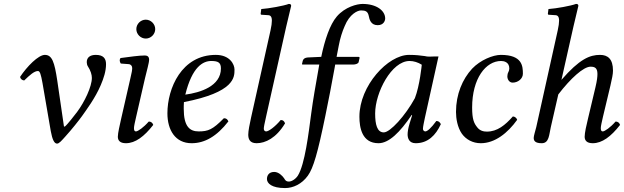

<svg xmlns="http://www.w3.org/2000/svg" viewBox="-20 -718 3172 976"><path d="M305 -76 271 -309C257 -402 245 -439 208 -439C175 -439 117 -380 82 -327C84 -317 92 -310 103 -309C131 -336 154 -357 173 -357C183 -357 188 -340 196 -296L238 -52C246 -8 256 12 270 12C281 12 294 -4 313 -25C344 -59 382 -107 397 -128C418 -158 464 -219 492 -285C507 -320 519 -356 519 -392C519 -420 506 -439 467 -439C438 -439 421 -426 421 -402C421 -396 423 -386 426 -382C441 -359 447 -338 447 -322C447 -278 410 -200 372 -149C359 -132 323 -85 309 -74Z M717 -320C726 -359 738 -398 738 -415C738 -429 730 -436 717 -436C685 -436 640 -429 593 -423C586 -415 588 -404 594 -395L634 -392C646 -391 652 -382 652 -372C652 -363 650 -349 643 -321L596 -115C589 -83 579 -42 579 -23C579 -4 590 10 620 10C668 10 713 -24 759 -83C756 -92 750 -100 736 -100C710 -70 681 -50 671 -50C664 -50 661 -55 661 -67C661 -76 666 -98 672 -124ZM673 -570C673 -544 695 -522 721 -522C747 -522 769 -544 769 -570C769 -596 747 -618 721 -618C695 -618 673 -596 673 -570Z M915 -199C1172 -249 1172 -325 1172 -363C1172 -364 1172 -364 1172 -365C1172 -390 1149 -439 1077 -439C903 -439 831 -269 831 -142C831 -57 871 10 954 10C1021 10 1082 -25 1141 -101C1136 -112 1130 -117 1118 -117C1061 -59 1038 -50 990 -50C945 -50 914 -74 914 -165C914 -170 914 -191 915 -199ZM1103 -370C1103 -280 998 -247 922 -237C957 -379 1012 -408 1054 -408C1090 -408 1103 -399 1103 -370Z M1435 -583C1450 -648 1460 -688 1460 -688C1460 -695 1457 -698 1448 -698C1421 -688 1349 -675 1308 -672L1305 -648C1305 -645 1306 -643 1310 -643L1341 -641C1354 -641 1362 -635 1362 -613C1362 -602 1360 -585 1355 -563L1256 -119C1249 -87 1242 -53 1242 -34C1242 -15 1247 10 1284 10C1329 10 1384 -16 1429 -91C1425 -101 1420 -108 1407 -108C1377 -72 1345 -50 1333 -50C1325 -50 1321 -56 1321 -64C1321 -72 1324 -87 1333 -127Z M1603 -390C1583 -276 1572 -216 1562 -141C1549 -43 1530 118 1494 175C1483 192 1463 205 1448 205C1434 205 1430 198 1424 188C1415 175 1396 156 1374 156C1346 156 1337 175 1337 192C1337 214 1361 238 1429 238C1470 238 1514 218 1545 175C1573 136 1595 60 1634 -130C1650 -208 1666 -289 1681 -373L1684 -390H1777C1786 -390 1801 -394 1803 -402C1803 -402 1808 -423 1808 -424C1808 -427 1806 -429 1801 -429H1691L1702 -486C1709 -524 1720 -558 1732 -585C1757 -647 1798 -665 1815 -665C1838 -665 1849 -660 1854 -639C1858 -617 1866 -590 1900 -590C1931 -590 1938 -614 1938 -624C1938 -664 1894 -698 1823 -698C1795 -698 1734 -683 1692 -634C1657 -593 1631 -516 1613 -429L1547 -426C1528 -425 1521 -417 1519 -409C1518 -406 1515 -394 1515 -392C1515 -390 1518 -390 1521 -390Z M2139 -433C2112 -436 2099 -439 2059 -439C1952 -439 1807 -282 1807 -125C1807 -69 1820 10 1904 10C1957 10 2013 -45 2073 -134L2075 -132L2062 -90C2055 -67 2052 -47 2052 -35C2052 -16 2059 10 2093 10C2155 10 2195 -30 2221 -87C2216 -96 2211 -103 2198 -103C2171 -66 2152 -50 2142 -50C2139 -50 2130 -52 2130 -64C2130 -73 2136 -101 2140 -120L2209 -431C2202 -431 2196 -431 2189 -431C2171 -430 2154 -429 2139 -433ZM2089 -219C2040 -129 1963 -45 1931 -45C1897 -45 1887 -85 1887 -141C1887 -247 1970 -408 2062 -408C2083 -408 2105 -401 2124 -389C2124 -389 2114 -283 2089 -219Z M2424 10C2496 10 2561 -42 2609 -109C2606 -119 2596 -126 2587 -126C2548 -82 2508 -49 2455 -49C2438 -49 2419 -53 2405 -72C2390 -91 2380 -111 2380 -171C2380 -320 2450 -408 2527 -408C2541 -408 2569 -403 2569 -370C2569 -364 2567 -356 2564 -351C2561 -347 2559 -336 2559 -330C2559 -314 2569 -298 2586 -298C2613 -298 2638 -318 2638 -343C2638 -382 2635 -439 2526 -439C2486 -439 2422 -413 2380 -369C2331 -316 2298 -239 2298 -149C2298 -116 2305 -71 2328 -38C2349 -9 2383 10 2424 10Z M2780 -72 2818 -238C2881 -320 2946 -379 2982 -379C3003 -379 3017 -373 3017 -342C3017 -328 3015 -309 3007 -275L2969 -115C2961 -83 2952 -42 2952 -23C2952 -4 2963 10 2993 10C3041 10 3086 -24 3132 -83C3129 -92 3123 -100 3109 -100C3083 -70 3054 -50 3044 -50C3037 -50 3034 -55 3034 -67C3034 -76 3039 -98 3045 -124L3083 -283C3091 -318 3096 -341 3096 -359C3096 -419 3069 -439 3030 -439C2978 -439 2926 -418 2834 -312L2895 -583C2910 -648 2920 -688 2920 -688C2920 -695 2917 -698 2908 -698C2881 -688 2809 -675 2768 -672L2765 -648C2765 -645 2766 -643 2770 -643L2801 -641C2814 -641 2822 -635 2822 -613C2822 -602 2820 -585 2815 -563L2706 -72C2701 -52 2693 -27 2693 -17C2693 -1 2702 10 2734 10C2772 10 2771 -34 2780 -72Z"/></svg>

Font: Libertinus Serif
Style: Italic
Weight: 400
Italic angle: -12°
Designer: Philipp H. Poll, Khaled Hosny
Foundry: Caleb Maclennan
Version: Version 7.050;RELEASE